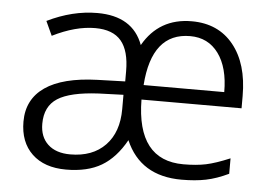

<svg xmlns="http://www.w3.org/2000/svg" viewBox="-44 -601 944 669"><g transform="rotate(5 428.0 -266.5)"><path d="M47 -144Q47 -222 108.5 -264.5Q170 -307 291 -311L388 -314V-350Q388 -421 359 -455.5Q330 -490 268 -490Q199 -490 119 -450L96 -500Q184 -543 271 -543Q395 -543 431 -445Q487 -543 601 -543Q694 -543 747 -477.5Q800 -412 800 -299V-256H450Q452 -44 615 -44Q660 -44 693.5 -51Q727 -58 777 -79V-25Q735 -5 698 2.5Q661 10 613 10Q469 10 417 -111Q382 -48 333 -19Q284 10 209 10Q133 10 90 -31Q47 -72 47 -144ZM735 -307Q735 -393 699 -442Q663 -491 600 -491Q466 -491 453 -307ZM386 -217V-267L300 -264Q200 -259 156.5 -231Q113 -203 113 -142Q113 -96 141 -70Q169 -44 219 -44Q297 -44 341.5 -90Q386 -136 386 -217Z"/></g></svg>

Font: OpenSansMMV
Style: Light
Weight: 300
Foundry: Ascender Corporation
Version: Version 4.001